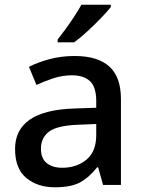

<svg xmlns="http://www.w3.org/2000/svg" viewBox="-20 -786 612 816"><path d="M297 -548Q395 -548 444.5 -503.5Q494 -459 494 -365V0H418L397 -75H393Q358 -31 319.5 -10.5Q281 10 213 10Q140 10 92 -29.5Q44 -69 44 -153Q44 -234 106.5 -277.5Q169 -321 298 -325L389 -328V-356Q389 -417 362 -441.5Q335 -466 286 -466Q246 -466 207.5 -453.5Q169 -441 135 -425L103 -502Q140 -521 190 -534.5Q240 -548 297 -548ZM316 -256Q224 -253 189 -227Q154 -201 154 -154Q154 -112 179 -92.5Q204 -73 244 -73Q306 -73 347.5 -107.5Q389 -142 389 -212V-259ZM451 -756Q436 -737 408.5 -708.5Q381 -680 350.5 -652Q320 -624 295 -606H225V-618Q240 -637 259 -663Q278 -689 296 -716.5Q314 -744 326 -766H451Z"/></svg>

Font: Noto Sans Thai Looped Medium
Style: Regular
Weight: 500
Designer: Sasikarn Vongin, Ben Mitchell
Foundry: The Fontpad Ltd
Version: Version 1.001; ttfautohint (v1.8.4.7-5d5b)